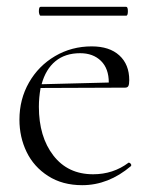

<svg xmlns="http://www.w3.org/2000/svg" viewBox="-20 -531 445 563"><path d="M358 -54Q361 -54 363.5 -50.5Q366 -47 364 -44Q298 12 221 12Q163 12 121 -15Q79 -42 58 -85.5Q37 -129 37 -180Q37 -240 65 -289Q93 -338 141.5 -366.5Q190 -395 249 -395Q301 -395 330 -368.5Q359 -342 359 -296Q359 -284 356.5 -279Q354 -274 347 -274L99 -273Q94 -245 94 -218Q94 -130 136.5 -75Q179 -20 253 -20Q312 -20 357 -54ZM102 -284 299 -289Q299 -330 276 -352.5Q253 -375 215 -375Q171 -375 142.5 -351.5Q114 -328 102 -284ZM94 -498Q94 -511 99 -511H350Q355 -511 355 -498Q355 -485 350 -485H99Q97 -485 95.5 -489Q94 -493 94 -498Z"/></svg>

Font: Cormorant Infant Light
Style: Regular
Weight: 300
Designer: Christian Thalmann (Catharsis Fonts)
Version: Version 3.000